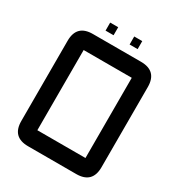

<svg xmlns="http://www.w3.org/2000/svg" viewBox="-227 -1148 1204 1296"><g transform="rotate(30 375.0 -500.0)"><path d="M187.5 0Q62.5 0 62.5 -125V-750Q62.5 -875 187.5 -875H562.5Q687.5 -875 687.5 -750V-125Q687.5 0 562.5 0ZM187.5 -125H562.5V-750H187.5ZM500 -937.5H437.5V-1000H500ZM312.5 -937.5H250V-1000H312.5Z"/></g></svg>

Font: Oldtimer
Style: Regular
Weight: 400
Designer: GGBotNet
Foundry: GGBotNet
Version: 1.00